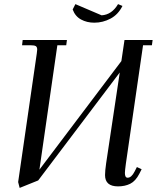

<svg xmlns="http://www.w3.org/2000/svg" viewBox="-20 -896 759 930"><path d="M67.9 -14.2 158.2 -637.2Q160.2 -650.9 160.2 -655.8Q160.2 -668.5 153.3 -672.6Q146.5 -676.8 127.9 -676.8H86.9L89.8 -702.1H304.2L300.8 -676.8H257.8L170.9 -74.2L567.9 -600.1L583 -702.1H719.2L715.8 -676.8H672.9L589.8 -104Q585 -68.8 585 -58.1Q585 -35.2 598.1 -35.2Q616.7 -35.2 631.8 -64.9L643.1 -86.9L666 -76.2L654.8 -54.2Q636.7 -19 611.1 -6.1Q585.4 6.8 551.8 6.8Q488.8 6.8 488.8 -47.9Q488.8 -68.4 494.1 -105L560.1 -544.9L165 -22L75.2 14.2ZM332 -850.1 345.2 -876 472.2 -821.8Q521.5 -824.7 551.8 -876L573.2 -867.2Q552.2 -825.2 515.1 -805.7Q478 -786.1 437 -786.1Q400.9 -786.1 372.6 -801.5Q344.2 -816.9 332 -850.1Z"/></svg>

Font: Dihjauti S
Style: Bold Italic
Weight: 700
Italic angle: -9°
Designer: T. Christopher White
Version: Version 3.0.0